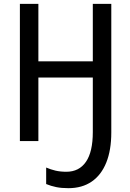

<svg xmlns="http://www.w3.org/2000/svg" viewBox="-20 -734 679 999"><path d="M559.1 -713.9V-44.9Q559.1 46.9 533 111.8Q506.8 176.8 457 210.9Q407.2 245.1 335.9 245.1Q299.8 245.1 272.5 239.5Q245.1 233.9 220.2 223.6V137.7Q243.7 147.9 268.8 153.8Q293.9 159.7 325.2 159.7Q391.6 159.7 427.2 107.9Q462.9 56.2 462.9 -46.4V-330.6H179.7V0H83.5V-713.9H179.7V-415H462.9V-713.9Z"/></svg>

Font: Open Sans SemiCondensed Medium
Style: Regular
Weight: 500
Width: 4
Designer: Monotype Design Team
Foundry: Monotype Imaging Inc.
Version: Version 3.000